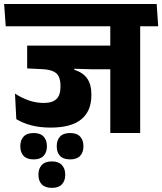

<svg xmlns="http://www.w3.org/2000/svg" viewBox="-44 -661 806 954"><path d="M123 131Q156 131 172.5 113.5Q189 96 189 67V64Q189 35.5 172.8 17.8Q156.5 0 123 0Q89.5 0 73.2 17.8Q57 35.5 57 64V67Q57 96 73.2 113.5Q89.5 131 123 131ZM304.5 131Q338 131 354.2 113.5Q370.5 96 370.5 67V64Q370.5 35.5 354.2 17.8Q338 0 304.5 0Q270.5 0 254.2 17.8Q238 35.5 238 64V67Q238 96 254.2 113.5Q270.5 131 304.5 131ZM214 272.5Q247 272.5 263.5 255Q280 237.5 280 208.5V205.5Q280 177 263.5 159Q247 141 214 141Q180 141 163.5 159Q147 177 147 205.5V208.5Q147 237.5 163.5 255Q180 272.5 214 272.5ZM652.5 -568H504V0H652.5ZM473 -530.5H742L734.5 -641H465ZM692 -530.5 684.5 -641H-23.5L-15.5 -530.5ZM552 -434.5H91V-321H267.5L406.5 -317H552ZM325 -353H91V-321L164 -317.5Q199 -316 219.5 -307Q240 -298 248.2 -280Q256.5 -262 256.5 -234.5V-228Q256.5 -188.5 236.5 -169Q216.5 -149.5 173.5 -149.5Q135.5 -149.5 99.8 -161.8Q64 -174 30.5 -196L37 -69Q69 -49.5 111.5 -38.2Q154 -27 208 -27Q310 -27 360 -68.2Q410 -109.5 410 -187V-193.5Q410 -240.5 389.8 -270.2Q369.5 -300 325 -314.5Z"/></svg>

Font: Anek Devanagari
Style: Bold
Weight: 700
Designer: Kailash Malviya (Devanagari) & Yesha Goshar (Latin)
Foundry: Ek Type
Version: Version 1.003